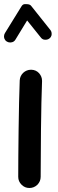

<svg xmlns="http://www.w3.org/2000/svg" viewBox="-33 -874 285 949"><path d="M122.1 -529.3H119.6C91.8 -529.3 65.9 -507.3 64.5 -476.6C59.6 -360.8 57.1 -101.6 57.1 0C57.1 15.1 62.5 27.8 73.7 39.1C84.5 49.8 97.2 55.2 112.3 55.2C127.4 55.2 140.6 49.8 151.9 39.1C162.6 27.8 168 15.1 168 0C168 -101.1 169.9 -360.4 174.8 -471.7V-474.6C174.8 -488.8 169.9 -501 160.2 -512.2C149.9 -523.4 137.2 -528.8 122.1 -529.3ZM1 -668.5C5.9 -665.5 11.2 -664.1 16.6 -664.1C21 -664.1 34.7 -664.1 43 -677.7L101.1 -772.9L168.5 -689C178.2 -675.8 190.4 -677.7 192.9 -677.7C199.7 -677.7 205.6 -679.7 210.9 -683.6C224.1 -693.8 222.2 -705.6 222.2 -708C222.2 -715.3 219.7 -721.2 215.3 -726.6L121.6 -844.2C117.2 -850.6 109.4 -853.5 98.1 -853.5H88.4C82 -853 76.7 -849.1 72.3 -841.3L-8.8 -710C-11.7 -705.1 -13.2 -699.7 -13.2 -694.3C-13.2 -689.9 -12.7 -676.8 1 -668.5Z"/></svg>

Font: Mikhak SemiBold
Style: Regular
Weight: 600
Designer: Amin Abedi
Version: Version 3.2